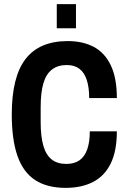

<svg xmlns="http://www.w3.org/2000/svg" viewBox="-20 -898 619 930"><path d="M298 12Q208 12 150 -26Q92 -64 64.5 -143Q37 -222 37 -344Q37 -526 104 -612.5Q171 -699 308 -699Q382 -699 435 -670.5Q488 -642 517 -581Q546 -520 546 -423H412Q412 -474 400.5 -510Q389 -546 365 -564.5Q341 -583 303 -583Q260 -583 231.5 -561Q203 -539 190 -494Q177 -449 177 -379V-306Q177 -237 190 -192Q203 -147 230.5 -125.5Q258 -104 301 -104Q340 -104 365 -121.5Q390 -139 402.5 -174.5Q415 -210 415 -262H546Q546 -166 516 -105.5Q486 -45 430.5 -16.5Q375 12 298 12ZM255 -761V-878H348V-761Z"/></svg>

Font: Archivo Condensed
Style: Bold
Weight: 700
Width: 3
Designer: Hector Gatti
Foundry: Omnibus-Type
Version: Version 2.001